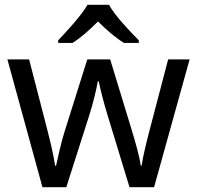

<svg xmlns="http://www.w3.org/2000/svg" viewBox="-20 -852 826 805"><path d="M437 -832H347C321 -787 261 -722 224 -683V-672H284C319 -694 355 -726 391 -762C427 -726 465 -693 500 -672H562V-683C524 -721 461 -787 437 -832ZM431 -369 523 -67H626L775 -603H685L610 -317C594 -256 578 -191 574 -158H570C565 -196 548 -255 534 -301L442 -603H346L251 -301C237 -257 222 -190 215 -157H211C206 -195 191 -259 176 -317L102 -603H11L158 -67H258L354 -368C372 -424 385 -481 390 -511H394C400 -481 414 -424 431 -369Z"/></svg>

Font: Noto Sans Malayalam UI
Style: Regular
Weight: 400
Designer: Jelle Bosma - Monotype Design Team
Foundry: Monotype Imaging Inc.
Version: Version 2.104